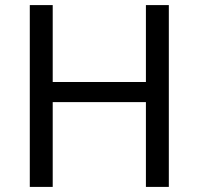

<svg xmlns="http://www.w3.org/2000/svg" viewBox="-20 -734 781 754"><path d="M643 0H553V-333H187V0H97V-714H187V-412H553V-714H643Z"/></svg>

Font: Noto Sans Hebrew
Style: Regular
Weight: 400
Designer: Monotype Design Team
Foundry: Monotype Imaging Inc.
Version: Version 2.003